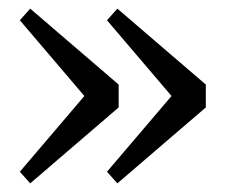

<svg xmlns="http://www.w3.org/2000/svg" viewBox="-20 -475 527 445"><path d="M252 -455 457 -279V-226L252 -50L228 -77L395 -273V-232L228 -428ZM50 -455 255 -279V-226L50 -50L26 -77L193 -273V-232L26 -428Z"/></svg>

Font: Source Serif 4 Variable
Style: Regular
Weight: 400
Designer: Frank Grießhammer
Foundry: Adobe
Version: Version 4.005;hotconv 1.1.0;makeotfexe 2.6.0